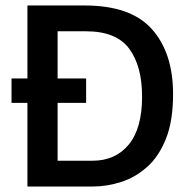

<svg xmlns="http://www.w3.org/2000/svg" viewBox="-20 -680 685 700"><path d="M80 0V-305H22V-394H80V-660H289Q457 -660 534 -573.5Q611 -487 611 -337Q611 -239 585 -174Q559 -109 516 -71Q473 -33 421.5 -16.5Q370 0 319 0ZM294 -305H190V-94H317Q401 -94 449.5 -153Q498 -212 498 -328Q498 -439 451 -502.5Q404 -566 293 -566H190V-394H294Z"/></svg>

Font: Bricolage Grotesque 96pt Medium
Style: Regular
Weight: 500
Designer: Mathieu Triay
Foundry: Atelier Triay
Version: Version 1.001; ttfautohint (v1.8.4.7-5d5b);gftools[0.9.33.de